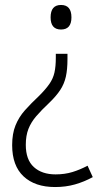

<svg xmlns="http://www.w3.org/2000/svg" viewBox="-20 -560 415 774"><path d="M252 -322Q252 -280 245.5 -251Q239 -222 223 -197.5Q207 -173 179 -146Q147 -116 126 -91.5Q105 -67 94.5 -40Q84 -13 84 24Q84 84 116.5 113.5Q149 143 204 143Q241 143 272 133.5Q303 124 333 108L354 154Q319 173 282 183.5Q245 194 202 194Q121 194 75 151Q29 108 29 25Q29 -21 42.5 -54.5Q56 -88 80.5 -115.5Q105 -143 138 -174Q164 -200 179 -221.5Q194 -243 199.5 -267.5Q205 -292 205 -327V-343H252ZM268 -490Q268 -441 226 -441Q184 -441 184 -490Q184 -540 226 -540Q268 -540 268 -490Z"/></svg>

Font: Noto Sans Tamil SemiCondensed Light
Style: Regular
Weight: 300
Width: 4
Designer: Jelle Bosma - Monotype Design Team
Foundry: Monotype Imaging Inc.
Version: Version 2.004; ttfautohint (v1.8.4.7-5d5b)